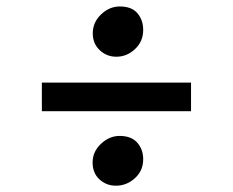

<svg xmlns="http://www.w3.org/2000/svg" viewBox="-20 -677 721 594"><path d="M340 -501.5Q310 -501.5 288.5 -521.8Q267 -542 267 -574Q267 -608 292.8 -632.5Q318.5 -657 350.5 -657Q387.5 -657 405.2 -636Q423 -615 423 -584.5Q423 -549 397.8 -525.2Q372.5 -501.5 340 -501.5ZM109.5 -333V-421.5H571V-333ZM338.5 -102.5Q309 -102.5 287.8 -122Q266.5 -141.5 266.5 -174Q266.5 -208 292.5 -232.2Q318.5 -256.5 350 -256.5Q386 -256.5 404.5 -235.8Q423 -215 423 -184.5Q423 -149 397.5 -125.8Q372 -102.5 338.5 -102.5Z"/></svg>

Font: Merriweather Sans
Style: Regular
Weight: 400
Designer: Eben Sorkin
Foundry: Eben Sorkin
Version: Version 1.008; ttfautohint (v1.7.19-72a1) -l 8 -r 50 -G 200 